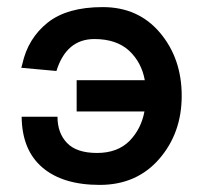

<svg xmlns="http://www.w3.org/2000/svg" viewBox="-20 -510 580 541"><path d="M246 -400Q167 -400 139 -310L40 -319L43 -330Q59 -402 114 -446Q169 -490 269.5 -490Q370 -490 431 -417.5Q492 -345 492 -240Q492 -135 428.5 -62Q365 11 261 11Q157 11 99.5 -38Q42 -87 41 -181H142Q142 -135 169 -107Q196 -79 253.5 -79Q311 -79 345 -113Q378 -147 387 -196H196V-284H388Q379 -334 344 -367Q308 -400 246 -400Z"/></svg>

Font: Karmilla
Style: Bold
Weight: 700
Designer: Jonathan Pinhorn
Version: Version 1.000